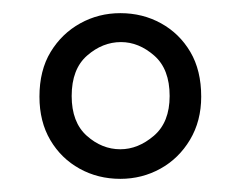

<svg xmlns="http://www.w3.org/2000/svg" viewBox="-20 -732 366 292"><path d="M163 -460Q129 -460 101 -475.5Q73 -491 56.5 -519Q40 -547 40 -585Q40 -625 57 -653Q74 -681 102 -696.5Q130 -712 163 -712Q197 -712 225 -696.5Q253 -681 269.5 -653Q286 -625 286 -585Q286 -548 269 -519.5Q252 -491 224 -475.5Q196 -460 163 -460ZM163 -505Q190 -505 214 -525.5Q238 -546 238 -586Q238 -627 214.5 -647.5Q191 -668 164 -668Q136 -668 112.5 -647.5Q89 -627 89 -586Q89 -546 112 -525.5Q135 -505 163 -505Z"/></svg>

Font: DM Sans 28pt ExtraLight
Style: Regular
Weight: 250
Version: Version 4.004;gftools[0.9.30]